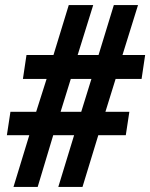

<svg xmlns="http://www.w3.org/2000/svg" viewBox="-20 -734 590 754"><path d="M33 0 95 -203H7L21 -295H122L163 -424H70L84 -518H190L250 -714H346L285 -518H367L427 -714H522L461 -518H550L536 -424H434L394 -295H488L474 -203H366L304 0H209L271 -203H189L128 0ZM218 -295H299L339 -424H258Z"/></svg>

Font: Noto Sans Condensed
Style: Bold Italic
Weight: 700
Width: 3
Italic angle: -12°
Designer: Monotype Design Team
Foundry: Monotype Imaging Inc.
Version: Version 2.013; ttfautohint (v1.8.4.7-5d5b)